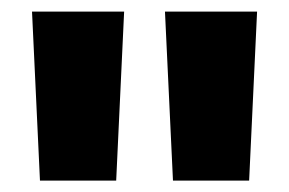

<svg xmlns="http://www.w3.org/2000/svg" viewBox="-20 -760 498 331"><path d="M194 -740 180.3 -448.7H48.9L35.2 -740ZM423.2 -740 409.5 -448.7H278.2L264.4 -740Z"/></svg>

Font: Pathway Extreme 8pt Thin
Style: Regular
Weight: 100
Version: Version 1.001;gftools[0.9.26]